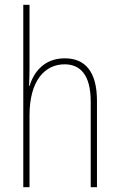

<svg xmlns="http://www.w3.org/2000/svg" viewBox="-20 -831 498 800"><path d="M103 -544V-811H77V-51H103V-350C103 -498 169 -563 249 -563C314 -563 358 -520 358 -407V-51H384V-411C384 -531 336 -588 250 -588C162 -588 120 -528 103 -473H101C102 -497 103 -514 103 -544Z"/></svg>

Font: Noto Sans Tamil UI Condensed Thin
Style: Regular
Weight: 100
Width: 3
Designer: Jelle Bosma - Monotype Design Team
Foundry: Monotype Imaging Inc.
Version: Version 2.004